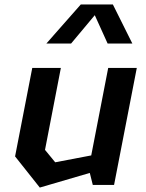

<svg xmlns="http://www.w3.org/2000/svg" viewBox="-20 -834 660 866"><path d="M254.5 -527.5H125.5L48 -128.5L159.5 12L385 -54L398.5 0H494.5L597 -527.5H468L391.5 -133L229 -102L183 -158ZM189 -637.5H300.5L407.5 -765.5L465.5 -637.5H577L489 -814H344.5Z"/></svg>

Font: Monaspace Krypton SemiBold
Style: Italic
Weight: 600
Italic angle: -11°
Designer: Riley Cran & the Lettermatic Team
Foundry: Lettermatic
Version: Version 1.101 (Monaspace Krypton)